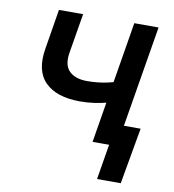

<svg xmlns="http://www.w3.org/2000/svg" viewBox="-79 -611 757 837"><g transform="rotate(10 299.5 -192.5)"><path d="M273.4 -164.1Q169.9 -164.1 119.4 -214.4Q68.8 -264.6 85.9 -365.2L114.7 -541H221.7L192.4 -365.7Q183.1 -309.1 210 -283Q236.8 -256.8 288.6 -256.8Q336.9 -256.8 378.9 -266.1Q420.9 -275.4 466.3 -290L451.2 -197.3Q424.8 -188 396 -180.4Q367.2 -172.9 336.7 -168.5Q306.2 -164.1 273.4 -164.1ZM358.9 0 448.2 -541H555.7L465.8 0ZM406.2 156.2 432.1 0H393.6L408.7 -92.8H555.2L511.2 156.2Z"/></g></svg>

Font: Inter 17pt Medium
Style: Italic
Weight: 500
Italic angle: -9.3988°
Version: Version 4.001;git-66647c0bb